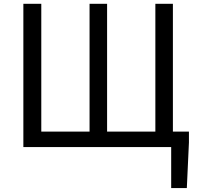

<svg xmlns="http://www.w3.org/2000/svg" viewBox="-20 -753 1016 983"><path d="M865.2 -79.1H947.3V-23.4L936.5 210H856.4V0H99.6V-733.4H191.4V-79.1H438.5V-733.4H528.3V-79.1H775.4V-733.4H865.2Z"/></svg>

Font: GenYoGothic TW TTF Regular
Style: Regular
Weight: 400
Version: Version 1.300